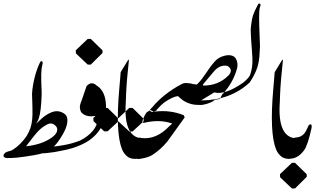

<svg xmlns="http://www.w3.org/2000/svg" viewBox="-20 -902 1827 1089"><path d="M713.4 -290H731.9L794.4 -228.5V-213.9L731.9 -156.2H713.4L651.9 -213.4H650.9L590.3 -157.2H570.8L510.3 -214.8L509.3 -232.4L570.8 -290H590.3L650.9 -230.5V-231.4Z M194.8 -217.8Q189.9 -210.4 184.6 -200.2L217.3 -230.5Q242.2 -252.9 272 -265.1Q301.8 -277.3 329.1 -265.9Q356.4 -254.4 360.8 -233.9Q371.6 -185.1 309.1 -98.1Q269.5 -43.5 203.1 -27.8Q176.3 -21.5 121.6 -13.7Q66.9 -5.9 49.8 -6.1Q32.7 -6.3 22.7 -5.6Q12.7 -4.9 5.6 -9.5Q-1.5 -14.2 0 -21Q3.4 -37.6 29.3 -43.9Q33.7 -44.9 39.8 -46.6Q45.9 -48.3 53.7 -53.2Q99.6 -83.5 131.8 -131.8Q133.8 -133.8 143.6 -153.8Q163.1 -193.4 164.1 -250.5Q164.6 -286.6 163.1 -324.7Q161.1 -362.8 161.6 -370.1Q164.6 -418.5 178.7 -471.2Q190.9 -516.1 207.5 -549.3Q210.9 -555.7 217.3 -554.7Q222.2 -553.7 222.2 -543.5Q222.2 -541 221.2 -538.6Q214.8 -514.6 213.9 -482.9Q213.4 -450.7 214.8 -416Q216.8 -384.3 216.3 -366.7Q213.4 -269 199.7 -230Q196.3 -220.2 194.8 -217.8ZM273.4 -121.6Q298.3 -139.6 303 -156.5Q307.6 -173.3 299.3 -183.6Q277.8 -210.9 249.5 -197Q221.2 -183.1 198.2 -159.7Q175.3 -136.2 127.9 -72.3Q217.8 -82 273.4 -121.6Z M477.5 -681.2H495.1L561.5 -616.2V-601.6L495.1 -535.6H477.5L410.6 -599.1L409.7 -616.7Z M304.2 130.4ZM328.1 -76.7Q384.3 -85 436 -105.5Q523.9 -152.8 534.2 -219.2Q533.7 -227.5 532.7 -230Q534.7 -246.1 520.5 -244.1Q506.3 -242.2 498.5 -242.2Q463.4 -242.2 443.8 -261.7Q434.6 -271 433.1 -293Q432.1 -306.6 442.9 -332Q447.8 -343.8 471.2 -414.1Q487.8 -430.7 501.5 -429.7Q516.1 -428.7 527.8 -417Q571.8 -390.6 579.6 -324.2Q584 -289.1 577.6 -252Q576.2 -243.2 573.7 -234.4Q572.8 -225.1 570.8 -215.3Q537.1 -126 447.3 -84Q396.5 -59.1 327.6 -46.9Q249.5 -29.3 146 -29.3L220.7 -69.3Q276.4 -67.4 328.1 -76.7Z M706.1 -11.2Q722.7 -1 744.1 -1H751.5L806.2 -44.9L778.3 -120.1H770.5Q770.5 -120.1 767.1 -120.1Q729 -129.9 710.4 -169.9Q686.5 -220.7 693.4 -320.3Q693.8 -339.4 695.3 -370.6Q698.2 -441.9 711.4 -563.5L710.4 -564.5Q710.9 -564 709 -563Q707.5 -562 703.1 -556.2Q689.9 -535.6 669.4 -501Q664.6 -493.2 664.1 -490.2L663.1 -475.6L656.2 -394.5Q634.8 -149.9 671.9 -55.7Q683.1 -27.8 706.1 -11.2Z M895 -199.2ZM782.2 -119.1Q774.4 -121.6 766.6 -121.6Q765.6 -121.6 765.6 -120.1Q765.6 -114.7 715.3 -62.5L753.4 -2L760.7 -0.5Q765.6 0.5 777.3 -1.5Q821.8 -8.8 843.8 -22.9Q891.6 -53.7 929.7 -100.1L1027.3 -235.8Q1024.4 -242.7 1022.9 -248Q945.8 -279.8 858.4 -269L849.1 -270L833.5 -277.8L812 -265.1Q805.2 -256.3 802.2 -250.5Q787.6 -221.2 787.6 -211.4Q790.5 -203.6 799.3 -205.6Q803.2 -206.5 806.2 -207.5Q886.7 -224.6 951.2 -203.1Q955.1 -201.7 957 -200.7L941.4 -187.5Q867.7 -108.9 782.2 -119.1Z M1123.5 -306.6Q1112.3 -307.1 1101.1 -307.1Q1067.4 -307.1 1035.2 -322.8Q1022 -329.1 1011.2 -337.9L989.3 -356.9Q960.4 -354 916 -323.7Q895.5 -309.6 868.2 -278.8Q869.1 -278.3 869.1 -277.8L865.7 -273.4L842.8 -266.6L826.7 -274.4Q826.7 -274.4 835.9 -285.6Q840.3 -291 845.2 -295.4Q907.2 -369.6 1009.3 -424.8Q1021 -431.2 1034.2 -431.2Q1043.5 -431.2 1058.6 -429.2Q1073.7 -424.3 1096.2 -422.4L1106 -432.1Q1123 -449.2 1148.9 -487.8Q1189 -547.4 1209.5 -564.5Q1233.4 -584 1269.5 -588.9Q1307.6 -591.3 1319.8 -565.4Q1334.5 -535.2 1319.3 -496.6Q1298.8 -432.6 1248 -373.5L1241.2 -368.2L1227.5 -340.8L1198.2 -335.4L1189 -328.1Q1160.6 -312 1123.5 -306.6ZM1272 -527.3Q1257.8 -531.7 1241.2 -528.3Q1214.8 -522.5 1194.3 -498L1134.3 -426.8Q1132.8 -424.8 1131.8 -422.4Q1129.9 -416.5 1133.8 -416.5Q1218.8 -417 1273.9 -472.2Q1305.7 -503.9 1272 -527.3ZM1235.4 -154.3Z M1409.2 -611.8Q1410.6 -581.5 1411.6 -571.3Q1413.1 -547.9 1409.2 -519.5Q1405.8 -499.5 1399.9 -480.5Q1394 -461.4 1360.4 -434.1Q1256.8 -361.3 1195.3 -377.9L1120.6 -332.5Q1286.6 -332.5 1396.5 -434.6Q1419.4 -469.2 1433.6 -503.4Q1451.2 -544.9 1453.1 -612.3Q1453.6 -629.9 1454.6 -641.1Q1452.6 -693.8 1450.7 -746.1Q1451.2 -751 1450.2 -771Q1449.2 -799.3 1450.2 -824.2Q1450.7 -856.4 1457 -868.7Q1458 -870.6 1458 -872.6Q1458 -880.9 1453.1 -881.8Q1446.8 -882.8 1443.8 -877.4Q1421.9 -836.4 1415 -814.9Q1406.2 -785.6 1401.9 -734.4Q1401.4 -728.5 1403.3 -698.2Q1403.8 -687.5 1404.3 -677.2Z M1579.6 -11.2Q1596.2 -1 1617.7 -1H1625L1679.7 -44.9L1651.9 -120.1H1644Q1644 -120.1 1640.6 -120.1Q1602.5 -129.9 1584 -169.9Q1560.1 -220.7 1566.9 -320.3Q1567.4 -339.4 1568.8 -370.6Q1571.8 -441.9 1585 -563.5L1584 -564.5Q1584.5 -564 1582.5 -563Q1581.1 -562 1576.7 -556.2Q1563.5 -535.6 1543 -501Q1538.1 -493.2 1537.6 -490.2L1536.6 -475.6L1529.8 -394.5Q1508.3 -149.9 1545.4 -55.7Q1556.6 -27.8 1579.6 -11.2Z M1635.7 21.5H1653.3L1719.7 86.4V101.1L1653.3 167H1635.7L1568.8 103.5L1567.9 85.9Z M1627.4 -2.4H1633.8Q1673.8 -7.3 1705.1 -50.3Q1726.1 -79.1 1747.1 -176.3Q1748.5 -183.1 1748 -186Q1747.1 -193.8 1745.1 -195.8Q1743.2 -197.8 1741.2 -196.8L1737.3 -194.8Q1736.3 -194.8 1734.4 -195.6Q1732.4 -196.3 1718.8 -166Q1699.2 -122.1 1654.3 -122.1L1608.4 -65.9Z"/></svg>

Font: Urdu Khush Khati
Style: Regular
Weight: 400
Version: Version 001.500